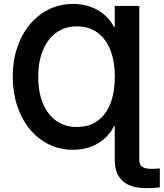

<svg xmlns="http://www.w3.org/2000/svg" viewBox="-20 -758 841 986"><path d="M695.3 -727.5V0H569.3V-109.9H565.4Q538.1 -54.7 482.9 -21.7Q427.7 11.2 354.5 11.2Q286.6 11.2 230.2 -16.8Q173.8 -44.9 132.3 -95.7Q90.8 -146.5 68.1 -215.1Q45.4 -283.7 45.4 -364.7Q45.4 -444.8 68.1 -512.9Q90.8 -581.1 132.3 -631.3Q173.8 -681.6 230.5 -709.7Q287.1 -737.8 354.5 -737.8Q428.2 -737.8 483.2 -705.3Q538.1 -672.9 565.4 -619.6H569.3V-727.5ZM373 -106Q439 -106 482.7 -138.4Q526.4 -170.9 548.1 -229.2Q569.8 -287.6 569.8 -364.3Q569.8 -440.9 547.6 -499Q525.4 -557.1 481.7 -589.8Q438 -622.6 374 -622.6Q313.5 -622.6 269 -590.3Q224.6 -558.1 200.4 -500Q176.3 -441.9 176.3 -364.3Q176.3 -284.2 200.7 -226.3Q225.1 -168.5 269.3 -137.2Q313.5 -106 373 -106ZM732.4 208.5Q651.4 208.5 610.4 171.9Q569.3 135.3 569.3 64V0H695.3V63Q695.3 86.9 709.5 97.9Q723.6 108.9 756.8 108.9Q767.1 108.9 779.1 108.4Q791 107.9 800.8 106.9V204.1Q788.6 206.1 771 207.3Q753.4 208.5 732.4 208.5Z"/></svg>

Font: Inter 20pt SemiBold
Style: Regular
Weight: 600
Version: Version 4.001;git-66647c0bb